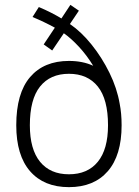

<svg xmlns="http://www.w3.org/2000/svg" viewBox="-20 -761 571 791"><path d="M47 -245Q47 -377 104 -443.5Q161 -510 264 -510Q321 -510 364 -490Q337 -534 305 -568.5Q273 -603 243 -624L195 -553L160 -578L206 -647Q184 -659 161 -670Q138 -681 114 -691L140 -732Q192 -710 233 -685L270 -741L305 -717L268 -662Q315 -630 357.5 -577Q400 -524 431 -461Q462 -398 473 -334Q481 -294 481 -245Q481 -121 424 -55.5Q367 10 264 10Q161 10 104 -55.5Q47 -121 47 -245ZM264 -43Q341 -43 383 -94.5Q425 -146 425 -245Q425 -352 383 -404.5Q341 -457 264 -457Q187 -457 145 -404.5Q103 -352 103 -245Q103 -146 145 -94.5Q187 -43 264 -43Z"/></svg>

Font: Haskoy Light
Style: Regular
Weight: 300
Designer: Ertekin Erdin
Foundry: Ertekin Erdin
Version: Version 2.000; ttfautohint (v1.8.4.7-5d5b)